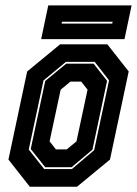

<svg xmlns="http://www.w3.org/2000/svg" viewBox="-20 -708 520 728"><path d="M93 0 12 -103 83 -437 208 -540H387L468 -437L397 -103L272 0ZM147.5 -67H252.5L337 -138.5L393.5 -403.5L339 -473.5H230L145 -403L89 -141ZM151.5 -74 96.5 -143 151.5 -401 231 -466.5H335L386 -401.5L330.5 -140.5L251.5 -74ZM192 -141.5H233L270 -172L312 -368L288 -398.5H247L210 -368L168 -172ZM136 -559.5 163 -687.5H479L452 -559.5ZM213.5 -618.5H405.5L407 -625.5H215Z"/></svg>

Font: Tourney Condensed ExtraBold
Style: Italic
Weight: 800
Width: 3
Italic angle: -12°
Designer: Tyler Finck
Foundry: Etcetera Type Co
Version: Version 1.010; ttfautohint (v1.8.3)